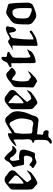

<svg xmlns="http://www.w3.org/2000/svg" viewBox="954 -1498 749 2698"><g transform="rotate(-90 1329.0 -148.5)"><path d="M111.3 -194.3Q118.2 -199.2 128.9 -206.1Q139.6 -212.9 144.5 -216.3Q149.4 -219.7 156.7 -226.1Q164.1 -232.4 170.9 -240.2Q175.8 -246.1 185.1 -254.4Q194.3 -262.7 199.2 -268.1Q204.1 -273.4 208.5 -282.2Q212.9 -291 212.9 -300.8Q212.9 -312.5 209 -318.8Q205.1 -325.2 193.4 -334Q181.6 -342.8 176.8 -347.7Q117.2 -404.3 105.5 -404.3Q98.6 -404.3 98.6 -396.5Q98.6 -395.5 99.1 -390.6Q99.6 -385.7 100.1 -377.4Q100.6 -369.1 100.6 -358.4Q100.6 -345.7 99.1 -322.3Q97.7 -298.8 97.7 -286.1Q97.7 -267.6 98.6 -257.8V-249Q98.6 -243.2 98.1 -230Q97.7 -216.8 97.7 -211.9Q97.7 -192.4 105.5 -192.4Q109.4 -192.4 111.3 -194.3ZM215.8 -254.9Q200.2 -235.4 169.9 -204.1Q139.6 -172.9 123 -150.4Q120.1 -146.5 120.1 -140.6Q120.1 -135.7 123.5 -130.4Q127 -125 132.3 -118.7Q137.7 -112.3 140.6 -108.4Q142.6 -105.5 159.2 -84Q173.8 -84 191.4 -90.8Q209 -97.7 215.8 -98.6Q223.6 -103.5 239.3 -115.7Q254.9 -127.9 267.1 -137.2Q279.3 -146.5 282.2 -146.5Q284.2 -146.5 284.2 -143.6L282.2 -137.7Q266.6 -105.5 259.8 -94.7Q252.9 -84 240.7 -76.7Q228.5 -69.3 221.7 -63.5Q173.8 -21.5 114.3 0H103.5Q94.7 0 87.4 -5.4Q80.1 -10.7 69.3 -21.5Q58.6 -32.2 53.7 -36.1Q48.8 -41 41 -47.4Q33.2 -53.7 30.8 -55.2Q28.3 -56.6 23.9 -64.5Q19.5 -72.3 18.6 -78.6Q17.6 -85 16.1 -100.6Q14.6 -116.2 14.6 -135.3Q14.6 -154.3 14.6 -185.5V-344.7Q14.6 -356.4 20 -366.7Q25.4 -377 30.3 -381.8Q35.2 -386.7 48.8 -397Q62.5 -407.2 66.4 -411.1Q69.3 -413.1 77.6 -420.4Q85.9 -427.7 88.4 -429.7Q90.8 -431.6 98.1 -437.5Q105.5 -443.4 109.4 -445.3Q113.3 -447.3 120.1 -450.7Q127 -454.1 132.3 -455.6Q137.7 -457 144.5 -458Q151.4 -459 159.2 -459Q168.9 -459 178.2 -455.6Q187.5 -452.1 192.4 -448.7Q197.3 -445.3 207 -437.5Q216.8 -429.7 221.7 -425.8Q226.6 -421.9 242.2 -411.1Q257.8 -400.4 264.6 -394.5Q271.5 -388.7 278.3 -376.5Q285.2 -364.3 285.2 -349.6Q285.2 -330.1 274.9 -315.4Q264.6 -300.8 245.1 -283.7Q225.6 -266.6 215.8 -254.9Z M461.9 -255.9Q500 -255.9 510.7 -252.9Q518.6 -250 530.8 -248.5Q543 -247.1 551.8 -243.7Q560.5 -240.2 565.4 -231.4Q576.2 -213.9 576.2 -193.4Q576.2 -182.6 573.7 -170.4Q571.3 -158.2 566.9 -142.6Q562.5 -127 560.5 -117.2Q557.6 -103.5 547.9 -83.5Q538.1 -63.5 535.2 -49.8Q531.2 -32.2 506.8 -32.2Q502 -32.2 492.2 -32.7Q482.4 -33.2 478.5 -33.2Q464.8 -33.2 459 -31.2Q450.2 -29.3 431.6 -20.5Q413.1 -11.7 400.4 -11.7H396.5Q390.6 -11.7 384.8 -13.7Q378.9 -15.6 376 -17.6Q373 -19.5 366.7 -23.9Q360.4 -28.3 357.4 -30.3Q353.5 -32.2 341.3 -38.6Q329.1 -44.9 323.7 -50.3Q318.4 -55.7 318.4 -64.5Q318.4 -72.3 329.1 -78.1Q339.8 -84 342.8 -86.9Q344.7 -88.9 348.1 -98.1Q351.6 -107.4 357.4 -107.4Q358.4 -107.4 359.9 -107.9Q361.3 -108.4 362.3 -108.4Q368.2 -108.4 373.5 -104.5Q378.9 -100.6 385.3 -94.7Q391.6 -88.9 396.5 -85.9L398.4 -84Q401.4 -82 404.8 -79.6Q408.2 -77.1 413.1 -74.7Q418 -72.3 424.3 -70.3Q430.7 -68.4 436.5 -68.4Q449.2 -68.4 462.9 -77.1Q479.5 -87.9 486.3 -126Q487.3 -129.9 488.8 -136.7Q490.2 -143.6 491.2 -148.9Q492.2 -154.3 492.2 -158.2Q492.2 -170.9 483.4 -179.7Q473.6 -189.5 461.9 -189.5Q457 -189.5 445.8 -187Q434.6 -184.6 428.7 -184.6Q427.7 -184.6 424.8 -185.1Q421.9 -185.5 420.9 -185.5Q419.9 -185.5 417 -186Q414.1 -186.5 412.1 -186.5Q407.2 -186.5 397 -185.5Q386.7 -184.6 382.8 -184.6Q365.2 -184.6 360.4 -198.2Q355.5 -213.9 353 -234.9Q350.6 -255.9 348.6 -266.6Q346.7 -277.3 340.8 -293.5Q335 -309.6 332 -322.3Q332 -323.2 331.5 -325.2Q331.1 -327.1 331.1 -328.1Q331.1 -337.9 338.4 -344.7Q345.7 -351.6 357.9 -358.9Q370.1 -366.2 376 -373Q379.9 -377.9 387.2 -384.3Q394.5 -390.6 399.4 -396.5Q404.3 -402.3 409.2 -409.2Q411.1 -412.1 411.6 -418.5Q412.1 -424.8 415 -427.7Q439.5 -460.9 454.1 -460.9Q463.9 -460.9 477.5 -450.2Q491.2 -439.5 515.6 -416Q523.4 -408.2 527.3 -404.3Q534.2 -398.4 548.8 -377.9Q563.5 -357.4 579.1 -351.6Q585.9 -348.6 593.8 -348.6Q598.6 -348.6 607.9 -350.1Q617.2 -351.6 621.1 -351.6Q627.9 -351.6 627.9 -346.7Q627.9 -332 593.8 -305.7Q576.2 -292 557.6 -292Q545.9 -292 533.7 -298.3Q521.5 -304.7 514.2 -311Q506.8 -317.4 497.6 -327.1Q488.3 -336.9 486.3 -338.9Q481.4 -343.8 471.2 -363.8Q460.9 -383.8 447.3 -383.8H444.3Q435.5 -383.8 428.2 -375Q420.9 -366.2 418.9 -353.5Q418 -348.6 418 -338.9Q418 -319.3 424.3 -290Q430.7 -260.7 430.7 -257.8Q430.7 -252 436.5 -252Q439.5 -252 448.7 -253.9Q458 -255.9 461.9 -255.9Z M802.7 -92.8Q802.7 -81.1 811.5 -75.2Q820.3 -69.3 831.5 -68.8Q842.8 -68.4 859.9 -68.4Q877 -68.4 886.7 -66.4Q940.4 -55.7 941.4 -55.7Q955.1 -55.7 967.8 -63.5Q974.6 -67.4 979.5 -72.3Q984.4 -77.1 987.8 -84Q991.2 -90.8 992.7 -95.2Q994.1 -99.6 997.1 -110.4Q1000 -121.1 1001 -126Q1014.6 -174.8 1014.6 -216.8Q1014.6 -236.3 1012.2 -253.9Q1009.8 -271.5 1004.4 -286.6Q999 -301.8 995.1 -311Q991.2 -320.3 984.4 -332Q977.5 -343.8 976.6 -346.7Q975.6 -347.7 972.7 -354.5Q969.7 -361.3 967.8 -365.2Q965.8 -369.1 961.9 -375Q958 -380.9 952.6 -384.3Q947.3 -387.7 941.4 -388.7Q938.5 -389.6 933.6 -389.6Q927.7 -389.6 921.9 -387.2Q916 -384.8 908.2 -378.9Q900.4 -373 896.5 -371.1Q887.7 -366.2 879.9 -360.4Q872.1 -354.5 863.3 -347.2Q854.5 -339.8 847.7 -335Q840.8 -330.1 829.1 -325.7Q817.4 -321.3 814.5 -315.9Q811.5 -310.5 807.1 -287.6Q802.7 -264.6 799.8 -217.8Q799.8 -212.9 799.3 -204.1Q798.8 -195.3 798.8 -191.4Q798.8 -170.9 800.8 -138.2Q802.7 -105.5 802.7 -92.8ZM625 -293.9Q623 -293.9 625 -298.8Q646.5 -332 676.8 -352.5Q680.7 -355.5 690.4 -362.8Q700.2 -370.1 704.1 -372.6Q708 -375 716.3 -380.9Q724.6 -386.7 729.5 -389.2Q734.4 -391.6 742.2 -395.5Q750 -399.4 757.3 -401.9Q764.6 -404.3 773.4 -407.2Q791 -412.1 793 -412.1Q797.9 -412.1 804.7 -407.2Q807.6 -405.3 808.1 -402.3Q808.6 -399.4 807.1 -394Q805.7 -388.7 805.7 -383.8Q805.7 -379.9 804.7 -372.1Q803.7 -364.3 803.7 -361.3Q803.7 -355.5 805.7 -355.5Q807.6 -355.5 808.6 -356.4Q824.2 -364.3 849.1 -381.3Q874 -398.4 892.6 -407.2Q904.3 -413.1 923.8 -425.3Q943.4 -437.5 958.5 -443.8Q973.6 -450.2 990.2 -450.2Q992.2 -450.2 995.6 -449.7Q999 -449.2 1001 -449.2Q1008.8 -449.2 1016.1 -445.8Q1023.4 -442.4 1027.3 -439Q1031.2 -435.5 1038.6 -427.2Q1045.9 -418.9 1048.8 -416Q1085.9 -377.9 1100.6 -348.6Q1115.2 -319.3 1115.2 -284.2Q1115.2 -257.8 1109.4 -220.7Q1107.4 -210 1105 -199.7Q1102.5 -189.5 1101.1 -181.6Q1099.6 -173.8 1095.7 -163.1Q1091.8 -152.3 1090.3 -147Q1088.9 -141.6 1083.5 -129.4Q1078.1 -117.2 1076.7 -113.3Q1075.2 -109.4 1068.8 -94.2Q1062.5 -79.1 1060.5 -75.2Q1057.6 -67.4 1050.8 -43.5Q1043.9 -19.5 1036.1 -8.3Q1028.3 2.9 1012.7 11.7Q1000 18.6 988.3 18.6Q980.5 18.6 963.9 15.1Q947.3 11.7 938.5 11.7Q913.1 10.7 877 5.9Q840.8 1 824.2 0Q821.3 0 814.5 -2Q807.6 -3.9 803.2 -3.4Q798.8 -2.9 794.9 0Q789.1 4.9 789.1 14.6Q789.1 17.6 789.6 23.9Q790 30.3 790 33.2Q790 39.1 787.6 49.8Q785.2 60.5 785.2 64.5Q785.2 72.3 790 78.1Q794.9 84 805.7 84H807.6Q818.4 84 823.2 86.9Q848.6 103.5 848.6 128.9Q848.6 147.5 837.9 156.2Q831.1 161.1 825.2 161.1Q821.3 161.1 811 158.7Q800.8 156.2 794.9 156.2H793H785.2H773.4Q758.8 156.2 748 162.1Q743.2 165 739.3 173.8Q735.4 182.6 730.5 185.5Q696.3 206.1 679.7 206.1Q668 206.1 661.1 195.3Q659.2 192.4 659.2 188.5Q659.2 180.7 679.2 167.5Q699.2 154.3 703.1 143.6Q712.9 120.1 712.9 87.9V70.3V56.6Q712.9 49.8 713.4 37.1Q713.9 24.4 713.9 18.6Q713.9 -9.8 708 -33.2Q706.1 -41 688.5 -44.4Q670.9 -47.9 670.9 -56.6Q670.9 -66.4 688.5 -71.8Q706.1 -77.1 710 -84Q722.7 -106.4 722.7 -134.8Q722.7 -145.5 720.2 -168.9Q717.8 -192.4 717.8 -207Q717.8 -212.9 718.8 -237.8Q719.7 -262.7 719.7 -272.5Q719.7 -297.9 715.8 -326.2Q714.8 -333 710 -333Q705.1 -333 689.9 -322.3Q674.8 -311.5 668 -309.6Q664.1 -308.6 653.8 -304.2Q643.6 -299.8 635.7 -296.9Q627.9 -293.9 625 -293.9Z M1240.2 -194.3Q1247.1 -199.2 1257.8 -206.1Q1268.6 -212.9 1273.4 -216.3Q1278.3 -219.7 1285.6 -226.1Q1293 -232.4 1299.8 -240.2Q1304.7 -246.1 1314 -254.4Q1323.2 -262.7 1328.1 -268.1Q1333 -273.4 1337.4 -282.2Q1341.8 -291 1341.8 -300.8Q1341.8 -312.5 1337.9 -318.8Q1334 -325.2 1322.3 -334Q1310.5 -342.8 1305.7 -347.7Q1246.1 -404.3 1234.4 -404.3Q1227.5 -404.3 1227.5 -396.5Q1227.5 -395.5 1228 -390.6Q1228.5 -385.7 1229 -377.4Q1229.5 -369.1 1229.5 -358.4Q1229.5 -345.7 1228 -322.3Q1226.6 -298.8 1226.6 -286.1Q1226.6 -267.6 1227.5 -257.8V-249Q1227.5 -243.2 1227.1 -230Q1226.6 -216.8 1226.6 -211.9Q1226.6 -192.4 1234.4 -192.4Q1238.3 -192.4 1240.2 -194.3ZM1344.7 -254.9Q1329.1 -235.4 1298.8 -204.1Q1268.6 -172.9 1252 -150.4Q1249 -146.5 1249 -140.6Q1249 -135.7 1252.4 -130.4Q1255.9 -125 1261.2 -118.7Q1266.6 -112.3 1269.5 -108.4Q1271.5 -105.5 1288.1 -84Q1302.7 -84 1320.3 -90.8Q1337.9 -97.7 1344.7 -98.6Q1352.5 -103.5 1368.2 -115.7Q1383.8 -127.9 1396 -137.2Q1408.2 -146.5 1411.1 -146.5Q1413.1 -146.5 1413.1 -143.6L1411.1 -137.7Q1395.5 -105.5 1388.7 -94.7Q1381.8 -84 1369.6 -76.7Q1357.4 -69.3 1350.6 -63.5Q1302.7 -21.5 1243.2 0H1232.4Q1223.6 0 1216.3 -5.4Q1209 -10.7 1198.2 -21.5Q1187.5 -32.2 1182.6 -36.1Q1177.7 -41 1169.9 -47.4Q1162.1 -53.7 1159.7 -55.2Q1157.2 -56.6 1152.8 -64.5Q1148.4 -72.3 1147.5 -78.6Q1146.5 -85 1145 -100.6Q1143.6 -116.2 1143.6 -135.3Q1143.6 -154.3 1143.6 -185.5V-344.7Q1143.6 -356.4 1148.9 -366.7Q1154.3 -377 1159.2 -381.8Q1164.1 -386.7 1177.7 -397Q1191.4 -407.2 1195.3 -411.1Q1198.2 -413.1 1206.5 -420.4Q1214.8 -427.7 1217.3 -429.7Q1219.7 -431.6 1227.1 -437.5Q1234.4 -443.4 1238.3 -445.3Q1242.2 -447.3 1249 -450.7Q1255.9 -454.1 1261.2 -455.6Q1266.6 -457 1273.4 -458Q1280.3 -459 1288.1 -459Q1297.9 -459 1307.1 -455.6Q1316.4 -452.1 1321.3 -448.7Q1326.2 -445.3 1335.9 -437.5Q1345.7 -429.7 1350.6 -425.8Q1355.5 -421.9 1371.1 -411.1Q1386.7 -400.4 1393.6 -394.5Q1400.4 -388.7 1407.2 -376.5Q1414.1 -364.3 1414.1 -349.6Q1414.1 -330.1 1403.8 -315.4Q1393.6 -300.8 1374 -283.7Q1354.5 -266.6 1344.7 -254.9Z M1678.7 -133.8Q1678.7 -131.8 1676.8 -126Q1667 -104.5 1655.8 -92.3Q1644.5 -80.1 1629.4 -68.4Q1614.3 -56.6 1604.5 -44.9Q1591.8 -29.3 1582.5 -23.4Q1573.2 -17.6 1561.5 -12.7Q1549.8 -7.8 1538.1 0Q1497.1 -22.5 1484.4 -31.2Q1480.5 -33.2 1472.7 -38.1Q1464.8 -43 1460.9 -45.9Q1457 -48.8 1453.1 -54.2Q1449.2 -59.6 1449.2 -66.4Q1449.2 -102.5 1451.2 -132.8Q1453.1 -163.1 1453.1 -183.6V-203.1V-260.7Q1453.1 -285.2 1454.1 -295.9Q1456.1 -313.5 1463.4 -325.7Q1470.7 -337.9 1478 -343.8Q1485.4 -349.6 1500 -359.4Q1514.6 -369.1 1523.4 -376Q1524.4 -377 1532.2 -383.8Q1540 -390.6 1546.4 -396Q1552.7 -401.4 1564 -409.2Q1575.2 -417 1585 -422.4Q1594.7 -427.7 1606.4 -431.6Q1618.2 -435.5 1627.9 -435.5Q1638.7 -435.5 1646.5 -431.6Q1654.3 -427.7 1659.7 -422.9Q1665 -418 1671.4 -411.1Q1677.7 -404.3 1682.6 -400.4L1721.7 -366.2Q1726.6 -361.3 1726.6 -357.4Q1726.6 -353.5 1723.6 -348.6Q1720.7 -343.8 1717.3 -340.8Q1713.9 -337.9 1708 -332Q1702.1 -326.2 1700.2 -324.2Q1677.7 -302.7 1655.3 -302.7Q1644.5 -302.7 1635.7 -307.1Q1627 -311.5 1619.1 -317.9Q1611.3 -324.2 1610.4 -324.2Q1607.4 -326.2 1603 -332.5Q1598.6 -338.9 1568.4 -353.5L1564.5 -355.5Q1560.5 -355.5 1557.1 -351.1Q1553.7 -346.7 1551.3 -338.9Q1548.8 -331.1 1547.4 -323.2Q1545.9 -315.4 1543.9 -304.7Q1542 -293.9 1541 -288.1Q1534.2 -258.8 1534.2 -206.1Q1534.2 -157.2 1542 -131.8Q1543.9 -124 1549.3 -119.6Q1554.7 -115.2 1564 -109.9Q1573.2 -104.5 1577.1 -101.6Q1579.1 -99.6 1583 -96.2Q1586.9 -92.8 1589.4 -91.3Q1591.8 -89.8 1595.7 -89.8H1597.7Q1614.3 -89.8 1646 -111.8Q1677.7 -133.8 1678.7 -133.8Z M1984.4 -137.7Q1973.6 -122.1 1966.8 -108.9Q1960 -95.7 1958 -91.3Q1956.1 -86.9 1951.7 -81.5Q1947.3 -76.2 1937.5 -69.3Q1890.6 -32.2 1812.5 -21.5H1809.6Q1791 -21.5 1791 -66.4V-201.2Q1791 -222.7 1790.5 -258.3Q1790 -293.9 1790 -309.6Q1790 -322.3 1790 -332.5Q1790 -342.8 1790.5 -346.7Q1791 -350.6 1791 -354Q1791 -357.4 1791 -358.4Q1791 -365.2 1781.2 -365.2Q1777.3 -365.2 1765.1 -363.3Q1752.9 -361.3 1748 -361.3Q1737.3 -361.3 1734.4 -369.1V-376Q1734.4 -390.6 1763.2 -402.8Q1792 -415 1800.8 -425.8Q1806.6 -432.6 1810.1 -445.8Q1813.5 -459 1830.1 -482.4Q1844.7 -502.9 1865.2 -502.9Q1874 -502.9 1877 -495.1Q1880.9 -487.3 1880.9 -481.4Q1880.9 -476.6 1878.9 -466.3Q1877 -456.1 1877 -451.2Q1877 -438.5 1884.8 -430.7Q1889.6 -425.8 1897.9 -425.8Q1906.2 -425.8 1913.1 -424.8Q1917 -423.8 1928.2 -421.4Q1939.5 -418.9 1944.3 -415.5Q1949.2 -412.1 1949.2 -403.3Q1949.2 -396.5 1943.4 -391.6Q1937.5 -386.7 1927.7 -382.3Q1918 -377.9 1913.1 -374Q1908.2 -370.1 1886.7 -356.4Q1867.2 -342.8 1867.2 -300.8Q1867.2 -293 1867.7 -274.4Q1868.2 -255.9 1868.2 -246.1V-234.4Q1866.2 -197.3 1866.2 -178.7Q1866.2 -127.9 1874 -105.5Q1877 -96.7 1884.8 -96.7Q1891.6 -96.7 1909.7 -107.4Q1927.7 -118.2 1934.6 -120.1Q1941.4 -122.1 1960.9 -132.3Q1980.5 -142.6 1984.4 -142.6Q1986.3 -142.6 1986.3 -141.6Z M2225.6 -357.4Q2222.7 -357.4 2217.8 -389.6Q2217.8 -394.5 2213.9 -394.5Q2210.9 -394.5 2206.1 -391.6Q2201.2 -388.7 2194.8 -384.3Q2188.5 -379.9 2185.5 -377.9Q2181.6 -376 2171.9 -371.1Q2162.1 -366.2 2157.7 -363.3Q2153.3 -360.4 2148.9 -354Q2144.5 -347.7 2143.6 -339.8Q2141.6 -316.4 2136.2 -280.3Q2130.9 -244.1 2127.4 -202.6Q2124 -161.1 2124 -100.6V-59.6Q2124 -51.8 2130.9 -51.8Q2136.7 -51.8 2152.3 -59.6Q2168 -67.4 2172.9 -69.3Q2184.6 -72.3 2205.1 -89.4Q2225.6 -106.4 2233.4 -106.4Q2239.3 -106.4 2245.1 -98.6Q2249 -93.8 2249 -88.9Q2249 -81.1 2240.7 -73.7Q2232.4 -66.4 2215.8 -57.6Q2199.2 -48.8 2194.3 -44.9Q2153.3 -16.6 2113.3 -8.8Q2055.7 3.9 2051.8 3.9Q2034.2 3.9 2034.2 -11.7Q2034.2 -79.1 2035.2 -158.2Q2036.1 -237.3 2037.6 -289.1Q2039.1 -340.8 2039.1 -341.8Q2039.1 -349.6 2026.4 -349.6Q2016.6 -349.6 1995.6 -344.2Q1974.6 -338.9 1973.6 -338.9L1975.6 -339.8Q1976.6 -340.8 1977.5 -341.8Q2006.8 -363.3 2031.2 -376Q2039.1 -379.9 2052.2 -389.6Q2065.4 -399.4 2075.2 -403.8Q2085 -408.2 2097.7 -408.2H2103.5Q2110.4 -408.2 2118.2 -397.5Q2126 -386.7 2133.8 -386.7H2137.7Q2150.4 -386.7 2167.5 -397.5Q2184.6 -408.2 2191.4 -411.1Q2192.4 -411.1 2199.2 -415Q2206.1 -418.9 2215.3 -422.9Q2224.6 -426.8 2235.4 -431.2Q2246.1 -435.5 2258.3 -438.5Q2270.5 -441.4 2280.3 -441.4Q2296.9 -441.4 2304.7 -430.7Q2309.6 -422.9 2309.6 -418Q2309.6 -413.1 2305.7 -401.4Q2301.8 -389.6 2300.8 -383.8Q2299.8 -376 2298.8 -362.8Q2297.9 -349.6 2295.9 -341.3Q2293.9 -333 2288.1 -324.2Q2271.5 -298.8 2256.8 -298.8Q2242.2 -298.8 2230.5 -324.2Q2227.5 -329.1 2227.5 -337.9Q2227.5 -340.8 2226.6 -347.7Q2225.6 -354.5 2225.6 -357.4Z M2488.3 -346.7Q2474.6 -345.7 2464.4 -339.8Q2454.1 -334 2448.7 -327.6Q2443.4 -321.3 2431.6 -304.7Q2418.9 -288.1 2418.9 -222.7Q2418.9 -207 2419.4 -190.4Q2419.9 -173.8 2420.9 -163.1L2421.9 -152.3Q2424.8 -118.2 2475.6 -96.7Q2516.6 -77.1 2543 -77.1Q2564.5 -77.1 2564.5 -94.7Q2564.5 -113.3 2564.9 -149.9Q2565.4 -186.5 2565.4 -203.1Q2565.4 -316.4 2539.1 -334Q2535.2 -336.9 2532.7 -339.4Q2530.3 -341.8 2529.3 -343.3Q2528.3 -344.7 2526.9 -346.2Q2525.4 -347.7 2523.4 -348.1Q2521.5 -348.6 2517.6 -348.6Q2502.9 -348.6 2488.3 -346.7ZM2459 -418.9Q2482.4 -436.5 2507.8 -436.5Q2518.6 -436.5 2578.1 -418.9Q2581.1 -418 2590.8 -415.5Q2600.6 -413.1 2605 -411.6Q2609.4 -410.2 2615.2 -406.7Q2621.1 -403.3 2624 -398.4Q2627 -393.6 2627.9 -386.7Q2640.6 -291 2640.6 -171.9V-149.4V-122.1Q2635.7 -98.6 2627.9 -84.5Q2620.1 -70.3 2613.8 -66.4Q2607.4 -62.5 2594.2 -57.1Q2581.1 -51.8 2573.2 -46.9Q2559.6 -43 2524.4 -28.8Q2489.3 -14.6 2465.8 -14.6H2453.1Q2442.4 -15.6 2432.6 -19Q2422.9 -22.5 2418 -25.4Q2413.1 -28.3 2401.4 -36.6Q2389.6 -44.9 2384.8 -47.9Q2354.5 -67.4 2346.7 -83Q2335 -105.5 2335 -129.9Q2335 -134.8 2335.4 -145Q2335.9 -155.3 2335.9 -161.1V-167V-199.2Q2335.9 -240.2 2339.4 -268.6Q2342.8 -296.9 2347.7 -314.5Q2352.5 -332 2365.2 -346.7Q2377.9 -361.3 2387.2 -368.7Q2396.5 -376 2419.9 -391.6Q2443.4 -407.2 2459 -418.9Z"/></g></svg>

Font: Isabella
Style: Medium
Weight: 500
Designer: John Stracke
Version: Version 001.202